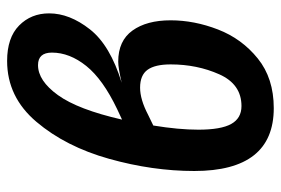

<svg xmlns="http://www.w3.org/2000/svg" viewBox="-148 -646 808 553"><g transform="rotate(-90 256.5 -370.0)"><path d="M474 -283Q474 -215 447.5 -146.5Q421 -78 364 -32Q307 14 221 14Q40 14 40 -215Q40 -335 75 -460Q110 -585 181.5 -669.5Q253 -754 357 -754Q424 -754 459 -719.5Q494 -685 494 -633Q494 -574 448 -515.5Q402 -457 294 -424Q337 -434 355 -434Q415 -434 444.5 -393Q474 -352 474 -283ZM188 -423 218 -437Q304 -478 342.5 -526Q381 -574 381 -625Q381 -665 345 -665Q300 -665 258.5 -607.5Q217 -550 188 -423ZM347 -283Q347 -328 331.5 -349.5Q316 -371 280 -371Q246 -371 202 -348L171 -333Q159 -260 159 -203Q159 -138 175.5 -108.5Q192 -79 227 -79Q290 -79 318.5 -143Q347 -207 347 -283Z"/></g></svg>

Font: Fira Sans Condensed Medium
Style: Italic
Weight: 500
Width: 3
Italic angle: -8°
Designer: bBox Type GmbH & Carrois Corporate GbR & Edenspiekermann AG
Foundry: bBox Type GmbH & Carrois Corporate GbR & Edenspiekermann AG
Version: Version 4.301